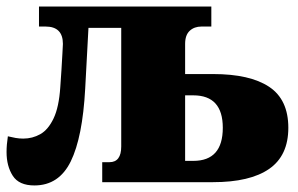

<svg xmlns="http://www.w3.org/2000/svg" viewBox="-20 -556 910 586"><path d="M85 10Q38 10 19 -19.5Q0 -49 0 -92Q0 -103 1 -115Q2 -127 4 -140Q16 -137 27.5 -135Q39 -133 51 -133Q79 -133 103 -146.5Q127 -160 143.5 -194.5Q160 -229 164 -290Q166 -313 167.5 -341.5Q169 -370 170.5 -393Q172 -416 172 -422Q172 -475 119 -475H99V-536H625V-475H595Q573 -475 559 -462Q545 -449 545 -422V-330H630Q743 -330 801.5 -291Q860 -252 860 -166Q860 -81 801.5 -40.5Q743 0 630 0H292V-61H314Q350 -61 350 -109V-471H250L240 -285Q232 -137 196 -63.5Q160 10 85 10ZM545 -65H570Q660 -65 660 -166Q660 -265 570 -265H545Z"/></svg>

Font: Noto Serif Black
Style: Regular
Weight: 900
Designer: Monotype Design Team
Foundry: Monotype Imaging Inc.
Version: Version 2.014; ttfautohint (v1.8.4.7-5d5b)